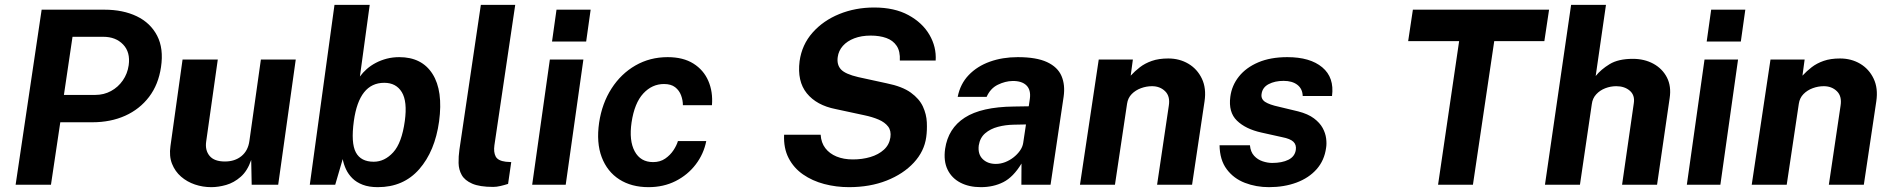

<svg xmlns="http://www.w3.org/2000/svg" viewBox="-20 -763 7814 793"><path d="M44.5 0 152 -723H411.5Q488 -723 544.8 -695.8Q601.5 -668.5 629 -615.5Q656.5 -562.5 645 -486Q634.5 -414 595.8 -363Q557 -312 497 -285Q437 -258 361 -258H229L190.5 0ZM244 -371H374Q409 -371 438.5 -387Q468 -403 487.2 -430.8Q506.5 -458.5 511.5 -493.5Q519 -547.5 488.5 -579.2Q458 -611 407 -611H279.5Z M852.5 10Q817.5 10 785 -1Q752.5 -12 727.8 -33.5Q703 -55 690.5 -86.5Q678 -118 684 -159.5L734 -517H879.5L831.5 -178Q826.5 -142 845.8 -119Q865 -96 909 -96Q950 -96 977.2 -118.2Q1004.5 -140.5 1010 -180.5L1057.5 -517H1201.5L1129 0H1019.5L1017.5 -102.5Q1002 -57 974.2 -32.8Q946.5 -8.5 914.2 0.8Q882 10 852.5 10Z M1540.5 10Q1504 10 1478 0Q1452 -10 1435.2 -26.8Q1418.5 -43.5 1409 -64Q1399.5 -84.5 1395.5 -106L1364.5 0H1259.5L1361.5 -743H1507L1466.5 -447Q1478.5 -463.5 1495 -478Q1511.5 -492.5 1532.5 -503.5Q1553.5 -514.5 1577.8 -520.8Q1602 -527 1629 -527Q1722.5 -527 1766.5 -457.5Q1810.5 -388 1793.5 -261.5Q1776.5 -138.5 1711.5 -64.2Q1646.5 10 1540.5 10ZM1523.5 -95Q1568.5 -95 1604 -133.8Q1639.5 -172.5 1652 -263.5Q1663 -344 1639.5 -382.5Q1616 -421 1567 -421Q1515 -421 1483.8 -381.8Q1452.5 -342.5 1441.5 -263.5Q1429 -172 1449.8 -133.5Q1470.5 -95 1523.5 -95Z M2017 9Q1961 9 1930.2 -4.5Q1899.5 -18 1887 -40.2Q1874.5 -62.5 1874 -89.8Q1873.5 -117 1877.5 -145L1966 -743H2108L2022 -163Q2018 -134.5 2027.2 -116.8Q2036.5 -99 2069 -95L2091.5 -93.5L2078.5 -3.5Q2063 1.5 2047 5.2Q2031 9 2017 9Z M2178 0 2251 -517H2389.5L2316.5 0ZM2260 -591.5 2278.5 -723H2419.5L2401 -591.5Z M2658.5 10Q2588 10 2538 -22Q2488 -54 2465.2 -113.8Q2442.5 -173.5 2454.5 -256.5Q2466.5 -336.5 2505.8 -397.5Q2545 -458.5 2604.8 -492.8Q2664.5 -527 2737.5 -527Q2801.5 -527 2843.8 -500.5Q2886 -474 2905.5 -429Q2925 -384 2920.5 -328.5H2800.5Q2800.5 -349 2793 -369.2Q2785.5 -389.5 2768.5 -402.8Q2751.5 -416 2722.5 -416Q2673 -416 2636.8 -376.8Q2600.5 -337.5 2588.5 -257.5Q2577.5 -182 2601.5 -137.8Q2625.5 -93.5 2677.5 -93.5Q2706.5 -93.5 2727.5 -108Q2748.5 -122.5 2761.8 -142.8Q2775 -163 2780 -180.5H2897Q2886.5 -127 2853.5 -83.8Q2820.5 -40.5 2770.5 -15.2Q2720.5 10 2658.5 10Z M3486.5 10Q3433.5 10 3384.2 -3Q3335 -16 3296.8 -42.5Q3258.5 -69 3237.2 -110Q3216 -151 3218.5 -206.5H3369.5Q3371.5 -173.5 3388.8 -151Q3406 -128.5 3435.2 -116.5Q3464.5 -104.5 3502.5 -104.5Q3541.5 -104.5 3575 -114.5Q3608.5 -124.5 3630.8 -144.8Q3653 -165 3657.5 -195.5Q3661.5 -223 3648 -240.5Q3634.5 -258 3609 -269Q3583.5 -280 3550 -287L3431.5 -312.5Q3352.5 -328 3312.2 -377.8Q3272 -427.5 3282.5 -510.5Q3292 -578.5 3336 -628.2Q3380 -678 3446.5 -705Q3513 -732 3590.5 -732Q3674.5 -732 3732.2 -700.5Q3790 -669 3819 -619Q3848 -569 3844.5 -513H3696.5Q3698.5 -551 3683.5 -573.5Q3668.5 -596 3640.8 -606Q3613 -616 3576 -616Q3538 -616 3508.5 -604.8Q3479 -593.5 3461.2 -573.5Q3443.5 -553.5 3440 -527.5Q3435.5 -496 3453.2 -476.5Q3471 -457 3525 -444.5L3642 -419Q3706.5 -406 3741.8 -380.5Q3777 -355 3791.8 -323Q3806.5 -291 3808 -257.8Q3809.5 -224.5 3805.5 -196.5Q3797.5 -138 3754.2 -91.2Q3711 -44.5 3642 -17.2Q3573 10 3486.5 10Z M4031 10Q3982.5 10 3946.8 -8.5Q3911 -27 3893.8 -62.2Q3876.5 -97.5 3883.5 -148Q3896 -233 3964.8 -277.2Q4033.5 -321.5 4167 -323L4229 -324L4233.5 -355Q4238.5 -391.5 4219.5 -410.2Q4200.5 -429 4162 -428.5Q4132 -428 4101.2 -413Q4070.5 -398 4055 -363H3935.5Q3946 -416.5 3981 -453Q4016 -489.5 4068.2 -508.2Q4120.5 -527 4183.5 -527Q4260.5 -527 4304.5 -506.5Q4348.5 -486 4364.2 -449.2Q4380 -412.5 4373 -363.5L4319 0H4198.5L4199 -87.5Q4165 -31.5 4124 -10.8Q4083 10 4031 10ZM4093 -86Q4112.5 -86 4131.2 -93.2Q4150 -100.5 4165.8 -112.8Q4181.5 -125 4192.5 -140.5Q4203.5 -156 4206 -172.5L4217.5 -249L4167.5 -248Q4133 -247.5 4101.8 -239.2Q4070.5 -231 4049 -212.5Q4027.5 -194 4022.5 -162.5Q4018 -126.5 4038.5 -106.2Q4059 -86 4093 -86Z M4440.5 0 4518 -517H4659L4650 -450.5Q4667.5 -469.5 4688.2 -485.5Q4709 -501.5 4737.5 -511.5Q4766 -521.5 4805.5 -521.5Q4851.5 -521.5 4888.2 -499.8Q4925 -478 4944 -438.2Q4963 -398.5 4955 -344.5L4903.5 0H4759L4807.5 -327Q4813.5 -365.5 4792.2 -386.2Q4771 -407 4738 -407Q4715 -407 4692.5 -398.8Q4670 -390.5 4654.2 -374.5Q4638.5 -358.5 4635 -334.5L4585 0Z M5221 10Q5168 10 5121.8 -7.8Q5075.5 -25.5 5046.8 -63.8Q5018 -102 5017 -163H5142.5Q5145 -135.5 5159.8 -119.5Q5174.5 -103.5 5195 -96.8Q5215.5 -90 5234.5 -90Q5275 -90 5301.5 -103.2Q5328 -116.5 5332 -144Q5335 -165 5322 -177.5Q5309 -190 5275.5 -196.5L5190 -215.5Q5124.5 -230 5088.8 -264.8Q5053 -299.5 5061.5 -363.5Q5067.5 -410 5097 -447Q5126.5 -484 5177 -505.5Q5227.5 -527 5297 -527Q5391 -527 5441.2 -485Q5491.5 -443 5481.5 -366.5H5360.5Q5359.5 -396.5 5338.2 -412.8Q5317 -429 5281.5 -429Q5245.5 -429 5219.8 -415.5Q5194 -402 5190.5 -374.5Q5187.5 -354 5205.2 -342.2Q5223 -330.5 5262.5 -322L5341.5 -303Q5382.5 -292.5 5406.8 -274.2Q5431 -256 5442.8 -234.5Q5454.5 -213 5457.2 -191.2Q5460 -169.5 5457 -152Q5450 -100.5 5418 -64.2Q5386 -28 5335 -9Q5284 10 5221 10Z M5919.5 0 6006.5 -593H5796L5815.5 -723H6378L6358.5 -593H6151.5L6063.5 0Z M6361 0 6469 -743H6613L6570.5 -449Q6592 -476 6628 -498Q6664 -520 6724 -520Q6771.5 -520 6808.8 -499.8Q6846 -479.5 6864.8 -443Q6883.5 -406.5 6876 -357.5L6824 0H6679.5L6728 -337Q6733 -370 6711.2 -388.5Q6689.5 -407 6655.5 -407Q6632 -407 6610 -398.5Q6588 -390 6572.8 -373.5Q6557.5 -357 6554.5 -333L6505.5 0Z M6947 0 7020 -517H7158.5L7085.5 0ZM7029 -591.5 7047.5 -723H7188.5L7170 -591.5Z M7215 0 7292.5 -517H7433.5L7424.5 -450.5Q7442 -469.5 7462.8 -485.5Q7483.5 -501.5 7512 -511.5Q7540.5 -521.5 7580 -521.5Q7626 -521.5 7662.8 -499.8Q7699.5 -478 7718.5 -438.2Q7737.5 -398.5 7729.5 -344.5L7678 0H7533.5L7582 -327Q7588 -365.5 7566.8 -386.2Q7545.5 -407 7512.5 -407Q7489.5 -407 7467 -398.8Q7444.5 -390.5 7428.8 -374.5Q7413 -358.5 7409.5 -334.5L7359.5 0Z"/></svg>

Font: Public Sans Thin
Style: Bold Italic
Weight: 700
Italic angle: -8°
Version: Version 2.001